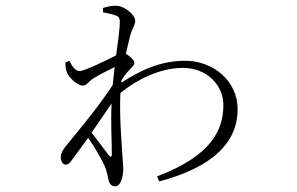

<svg xmlns="http://www.w3.org/2000/svg" viewBox="-20 -591 1040 673"><path d="M307 -316C328 -329 355 -343 382 -356L375 -293C326 -218 272 -154 211 -79C199 -64 193 -53 193 -41C193 -26 200 -14 210 -14C221 -14 226 -22 235 -34L289 -108C312 -75 339 -28 347 -9C354 7 356 20 360 38C364 55 371 62 384 62C404 62 412 26 412 2C412 -13 410 -27 409 -46C407 -87 398 -178 402 -265C457 -310 538 -353 621 -353C709 -353 763 -289 763 -223C763 -134 719 -44 531 27L538 45C731 -6 813 -96 813 -208C813 -307 728 -378 629 -378C540 -378 470 -343 405 -301L406 -310C414 -323 423 -335 432 -344C442 -355 451 -362 451 -371C451 -380 434 -396 421 -402L436 -465C445 -496 454 -503 454 -518C454 -539 416 -571 386 -571C369 -571 354 -567 341 -563V-548C358 -545 373 -541 382 -538C395 -534 400 -531 400 -513C400 -490 394 -448 387 -397C354 -380 276 -342 259 -342C246 -342 235 -354 223 -378L209 -372C209 -363 210 -353 213 -342C220 -318 252 -291 271 -291C284 -291 291 -306 307 -316ZM371 -228C368 -159 372 -89 372 -51C372 -40 368 -39 362 -46L301 -126C325 -161 350 -197 371 -228Z"/></svg>

Font: Noto Serif CJK SC ExtraLight
Style: Regular
Weight: 200
Designer: Ryoko NISHIZUKA 西塚涼子 (kana & ideographs); Frank Grießhammer (Latin, Greek & Cyrillic); Wenlong ZHANG 张文龙 (bopomofo); San
Foundry: Adobe
Version: Version 2.001;hotconv 1.1.0;makeotfexe 2.6.0